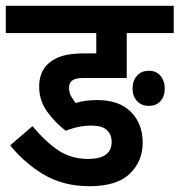

<svg xmlns="http://www.w3.org/2000/svg" viewBox="-20 -642 619 662"><path d="M295 -209Q251 -209 207 -191Q171 -218 143 -256.5Q115 -295 115 -343Q115 -395 148 -424Q166 -440 194 -449Q222 -458 276 -458H312V-528H0V-622H579V-528H417V-373H270Q251 -373 242 -370.5Q233 -368 227 -363Q218 -355 218 -339Q218 -323 225 -310.5Q232 -298 241 -287Q274 -297 315 -297Q391 -297 431.5 -256Q472 -215 472 -150Q472 -86 427.5 -43Q383 0 289 0Q199 0 132 -39.5Q65 -79 15 -141L92 -207Q138 -152 182 -123Q226 -94 284 -94Q365 -94 365 -153Q365 -178 348.5 -193.5Q332 -209 295 -209ZM437 -337Q437 -363 452 -380.5Q467 -398 493 -398Q519 -398 533.5 -380.5Q548 -363 548 -337Q548 -310 533.5 -293.5Q519 -277 493 -277Q468 -277 452.5 -293.5Q437 -310 437 -337Z"/></svg>

Font: Noto Sans Condensed SemiBold
Style: Italic
Weight: 600
Width: 3
Italic angle: -12°
Designer: Monotype Design Team
Foundry: Monotype Imaging Inc.
Version: Version 2.013; ttfautohint (v1.8.4.7-5d5b)